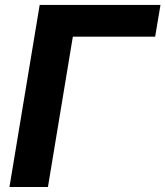

<svg xmlns="http://www.w3.org/2000/svg" viewBox="-20 -747 661 767"><path d="M621.1 -727.3 599.8 -600.5H271L171.5 0H17.8L138.5 -727.3Z"/></svg>

Font: Inter P
Style: Bold Italic
Weight: 700
Italic angle: 9.39999°
Designer: Rasmus Andersson
Foundry: rsms
Version: Version 3.018;git-588b23468